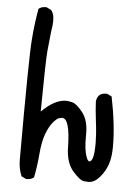

<svg xmlns="http://www.w3.org/2000/svg" viewBox="-54 -806 607 842"><g transform="rotate(5 250.0 -385.0)"><path d="M98 -6H92L72 -16Q58 -49 58 -88Q58 -543 65 -620Q70 -688 82 -754Q94 -764 111 -764H117L137 -754Q151 -740 151 -707Q151 -687 146 -660Q141 -616 137 -573Q133 -530 131 -306Q188 -363 238 -363Q248 -363 266 -358.5Q284 -354 311 -320.5Q338 -287 338 -227V-211Q338 -155 348 -128Q355 -107 362 -107Q383 -107 383 -189Q383 -203 381.5 -228Q380 -253 375 -292Q370 -331 368 -372Q373 -409 409 -409H415L435 -399Q460 -276 460 -182Q460 -134 449 -102Q438 -70 415 -43.5Q392 -17 366 -17Q363 -17 346 -18.5Q329 -20 297 -56.5Q265 -93 264 -160Q262 -287 227 -287Q224 -287 213.5 -284Q203 -281 187 -261.5Q171 -242 158.5 -208.5Q146 -175 141.5 -120.5Q137 -66 127 -16Q115 -6 98 -6Z"/></g></svg>

Font: Xiaolai SC
Style: Regular
Weight: 400
Designer: Nozomi Seto 瀬戸のぞみ
Version: Version 3.11;December 4, 2020;FontCreator 13.0.0.2613 64-bit